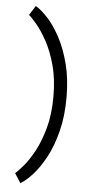

<svg xmlns="http://www.w3.org/2000/svg" viewBox="-57 -776 411 891"><g transform="rotate(5 148.5 -330.5)"><path d="M191 -332Q191 -414 173.5 -477.5Q156 -541 131 -586.5Q106 -632 82 -660.5Q58 -689 45 -699L73 -743Q98 -729 129 -695.5Q160 -662 188 -610Q216 -558 234 -488.5Q252 -419 252 -332Q252 -245 234 -174.5Q216 -104 188 -52Q160 0 129 34Q98 68 73 82L45 38Q58 27 82 -1Q106 -29 131 -75Q156 -121 173.5 -185Q191 -249 191 -332Z"/></g></svg>

Font: Epunda Slab Light
Style: Regular
Weight: 300
Designer: Simon Atzbach
Foundry: typofactur
Version: Version 1.102